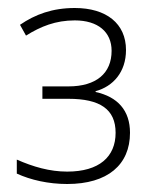

<svg xmlns="http://www.w3.org/2000/svg" viewBox="-20 -825 369 480"><path d="M148 -365C249 -365 305 -413 305 -493C305 -549 274 -583 219 -595V-597C263 -609 295 -645 295 -700C295 -766 246 -805 167 -805C111 -805 68 -789 30 -763L45 -736C82 -759 119 -774 167 -774C225 -774 259 -745 259 -698C259 -642 221 -609 151 -609H86V-578H151C230 -578 269 -552 269 -493C269 -433 228 -396 148 -396C104 -396 63 -408 22 -426V-391C57 -375 101 -365 148 -365Z"/></svg>

Font: Noto Sans Tamil ExtraLight
Style: Regular
Weight: 200
Designer: Jelle Bosma - Monotype Design Team
Foundry: Monotype Imaging Inc.
Version: Version 2.004